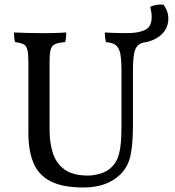

<svg xmlns="http://www.w3.org/2000/svg" viewBox="-20 -823 775 852"><path d="M570 -269Q570 -183 559 -132.5Q548 -82 513 -48Q484 -20 443 -5.5Q402 9 351 9Q258 9 204.5 -18.5Q151 -46 128.5 -100Q106 -154 106 -231V-549Q106 -584 101.5 -602Q97 -620 84.5 -626.5Q72 -633 47 -636Q44 -646 43 -657.5Q42 -669 42 -679Q62 -678 94.5 -677Q127 -676 158 -676Q173 -676 189 -676Q205 -676 220 -676.5Q235 -677 249 -677.5Q263 -678 274 -679Q274 -669 273 -657.5Q272 -646 269 -636Q240 -634 225 -627.5Q210 -621 205 -603.5Q200 -586 200 -549V-245Q200 -188 215 -142.5Q230 -97 267 -70.5Q304 -44 370 -44Q395 -44 425 -52.5Q455 -61 476 -82Q492 -98 501 -119Q510 -140 514.5 -174Q519 -208 519 -261V-509Q519 -557 514 -583.5Q509 -610 494.5 -622Q480 -634 450 -636Q447 -651 446 -659.5Q445 -668 445 -679Q456 -678 472.5 -677.5Q489 -677 506.5 -676.5Q524 -676 539 -676Q562 -676 588 -677Q614 -678 634 -679Q634 -672 633 -662Q632 -652 629 -636Q606 -634 593 -622.5Q580 -611 575 -584.5Q570 -558 570 -509ZM629 -636 546 -676Q592 -676 622.5 -689.5Q653 -703 653 -748Q653 -768 647 -793Q660 -799 675 -801.5Q690 -804 706 -802Q727 -773 727 -741Q727 -712 713.5 -690.5Q700 -669 678 -655.5Q656 -642 629 -636Z"/></svg>

Font: Vollkorn
Style: Regular
Weight: 400
Designer: Friedrich Althausen
Foundry: Friedrich Althausen
Version: Version 4.104